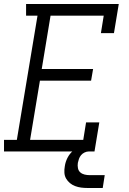

<svg xmlns="http://www.w3.org/2000/svg" viewBox="-25 -755 645 957"><path d="M-5 0V-58H59L162 -677H105V-735H567L543 -590H478L492 -677H227L183 -411H439L429 -353H174L125 -58H390L404 -145H470L446 0ZM412 182Q395 182 379.5 180Q364 178 349.5 172.5Q335 167 323.5 157.5Q312 148 304.5 135Q297 122 296 106Q295 90 298 74Q301 52 311.5 31.5Q322 11 339.5 -4Q357 -19 379 -25.5Q401 -32 422 -32L417 0Q407 0 396.5 5Q386 10 379 18.5Q372 27 368.5 37Q365 47 363 57Q361 70 363.5 83Q366 96 375 104Q384 112 396.5 115Q409 118 422 118H497L487 182Z"/></svg>

Font: Iosevka Curly Slab LtEx
Style: Italic
Weight: 300
Width: 7
Italic angle: -9°
Monospace: yes
Designer: Belleve Invis
Foundry: Belleve Invis
Version: Version 11.1.0; ttfautohint (v1.8.3)